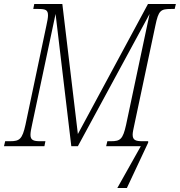

<svg xmlns="http://www.w3.org/2000/svg" viewBox="-40 -734 903 964"><path d="M549 210H597L704 -18V-25H675C642 -25 626 -30 626 -58C626 -69 630 -87 635 -110L740 -605C756 -682 766 -689 820 -689H837L843 -714H703L351 -61L273 -714H132L127 -689H152C189 -689 201 -684 201 -657C201 -645 198 -629 193 -606L88 -108C72 -35 58 -25 11 -25H-14L-20 0H183L188 -25H162C129 -25 113 -30 113 -57C113 -69 116 -86 121 -108L239 -664L318 0H351L711 -664L593 -107C577 -35 564 -25 518 -25H499L493 0H667Z"/></svg>

Font: Noto Serif Condensed ExtraLight
Style: Italic
Weight: 200
Width: 3
Italic angle: -12°
Designer: Monotype Design Team
Foundry: Monotype Imaging Inc.
Version: Version 2.013